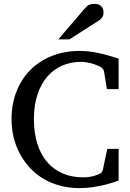

<svg xmlns="http://www.w3.org/2000/svg" viewBox="-20 -948 667 984"><path d="M587.9 -22.9Q585.9 -22 568.8 -15.9Q551.8 -9.8 524.4 -2.7Q497.1 4.4 461.7 10.3Q426.3 16.1 388.2 16.1Q332 16.1 284.4 2.7Q236.8 -10.7 198 -34.7Q159.2 -58.6 129.6 -91.8Q100.1 -125 79.8 -164.1Q59.6 -203.1 49.3 -247.1Q39.1 -291 39.1 -336.9Q39.1 -414.6 64.5 -479Q89.8 -543.5 135.7 -589.6Q181.6 -635.7 246.1 -661.4Q310.5 -687 389.2 -687Q413.6 -687 436.3 -684.3Q459 -681.6 482.4 -676.8Q505.9 -671.9 531.7 -664.6Q557.6 -657.2 587.9 -647.9V-491.2H527.8L513.2 -582Q512.2 -588.9 506.3 -595.7Q500.5 -602.5 496.1 -605Q490.2 -607.4 480.7 -611.8Q471.2 -616.2 458 -620.4Q444.8 -624.5 428.7 -627.7Q412.6 -630.9 394 -630.9Q342.8 -630.9 298.8 -611.8Q254.9 -592.8 222.7 -555.7Q190.4 -518.6 172.1 -463.6Q153.8 -408.7 153.8 -336.9Q153.8 -267.1 171.1 -211.9Q188.5 -156.7 221.2 -118.2Q253.9 -79.6 300.8 -59.3Q347.7 -39.1 407.2 -39.1Q424.8 -39.1 439.2 -41.5Q453.6 -43.9 464.4 -47.1Q475.1 -50.3 481 -53Q486.8 -55.7 487.8 -56.2Q495.6 -59.1 500.5 -64.5Q505.4 -69.8 506.8 -76.2L529.8 -185.1H587.9ZM510.7 -883.3Q510.7 -869.6 504.2 -859.9Q497.6 -850.1 487.8 -843.3L335.4 -746.1H278.8L411.6 -901.4Q417.5 -907.7 422.4 -912.8Q427.2 -918 433.1 -921.4Q439 -924.8 446.5 -926.5Q454.1 -928.2 464.8 -928.2Q478 -928.2 486.8 -924.1Q495.6 -919.9 501 -913.6Q506.3 -907.2 508.5 -899.2Q510.7 -891.1 510.7 -883.3Z"/></svg>

Font: Charis SIL Am
Style: Regular
Weight: 400
Foundry: SIL International
Version: Version 5.000